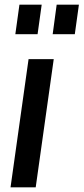

<svg xmlns="http://www.w3.org/2000/svg" viewBox="-20 -800 357 820"><path d="M25 0 102 -547.5H209.5L132.5 0ZM45.5 -654 63 -780H158L140.5 -654ZM205 -654 222 -780H317L299.5 -654Z"/></svg>

Font: Mohave Light SemiBold
Style: Italic
Weight: 600
Italic angle: -8°
Version: Version 2.003